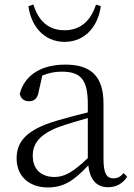

<svg xmlns="http://www.w3.org/2000/svg" viewBox="-20 -810 591 844"><path d="M105 -783C116 -697 172 -626 264 -626C356 -626 412 -697 423 -783L402 -790C381 -724 338 -677 264 -677C189 -677 147 -723 127 -790ZM455 13C490 13 519 -2 539 -33L524 -49C508 -32 496 -26 479 -26C450 -26 435 -45 435 -111V-354C435 -476 379 -526 267 -526C160 -526 88 -479 67 -398C71 -377 85 -365 107 -365C130 -365 145 -376 150 -407L166 -478C195 -490 223 -495 250 -495C330 -495 366 -466 366 -354V-316C321 -305 272 -292 228 -279C100 -241 53 -190 53 -114C53 -31 113 14 190 14C262 14 307 -18 368 -83C375 -23 402 13 455 13ZM366 -115C300 -52 262 -32 220 -32C162 -32 124 -64 124 -126C124 -179 155 -221 242 -253C279 -266 323 -279 366 -291Z"/></svg>

Font: Source Han Serif CN Light
Style: Regular
Weight: 300
Designer: Ryoko NISHIZUKA 西塚涼子 (kana & ideographs); Frank Grießhammer (Latin, Greek & Cyrillic); Wenlong ZHANG 张文龙 (bopomofo); San
Foundry: Adobe
Version: Version 2.003;hotconv 1.1.1;makeotfexe 2.6.0